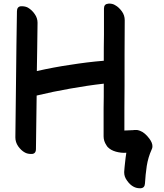

<svg xmlns="http://www.w3.org/2000/svg" viewBox="-20 -840 901 1056"><path d="M80.1 -35.2C90.8 -20.5 102.5 -8.8 117.2 -1C126 3.9 137.7 6.8 150.4 6.8H155.3C169.9 5.9 177.7 -2.9 177.7 -20.5C178.7 -71.3 178.7 -122.1 179.7 -171.9C180.7 -222.7 180.7 -270.5 181.6 -314.5C242.2 -329.1 303.7 -341.8 365.2 -352.5C426.8 -363.3 488.3 -373 550.8 -379.9C550.8 -328.1 550.8 -282.2 549.8 -244.1V-89.8C549.8 -73.2 554.7 -56.6 565.4 -41C567.4 -38.1 569.3 -34.2 572.3 -31.2C585 -18.6 597.7 -11.7 617.2 -5.9C634.8 -1 657.2 2 674.8 0C671.9 17.6 669.9 35.2 668 52.7C666 70.3 664.1 87.9 663.1 104.5V109.4C663.1 124 668 138.7 678.7 153.3C689.5 168.9 702.1 180.7 715.8 187.5C725.6 192.4 736.3 195.3 748 195.3H753.9C768.6 194.3 776.4 185.5 777.3 168.9C779.3 136.7 782.2 105.5 787.1 73.2C792 42 800.8 11.7 814.5 -18.6C817.4 -23.4 818.4 -29.3 818.4 -36.1C818.4 -48.8 812.5 -62.5 801.8 -77.1C785.2 -99.6 767.6 -114.3 749 -121.1C746.1 -122.1 742.2 -123 739.3 -124C736.3 -125 732.4 -125 728.5 -125H717.8C713.9 -124 710 -124 706.1 -124L664.1 -122.1C664.1 -207 664.1 -289.1 665 -367.2C665 -487.3 665 -608.4 666 -728.5C666 -746.1 661.1 -762.7 650.4 -777.3C639.6 -792 627.9 -803.7 613.3 -811.5C604.5 -817.4 592.8 -820.3 580.1 -820.3C578.1 -820.3 576.2 -820.3 574.2 -819.3C559.6 -818.4 551.8 -809.6 551.8 -793V-649.4C550.8 -601.6 550.8 -553.7 550.8 -505.9C489.3 -501 427.7 -493.2 366.2 -483.4C304.7 -474.6 244.1 -462.9 182.6 -449.2L184.6 -572.3C185.5 -613.3 185.5 -661.1 186.5 -714.8C186.5 -731.4 181.6 -748 170.9 -762.7C161.1 -777.3 148.4 -789.1 133.8 -797.9C125 -802.7 113.3 -805.7 100.6 -805.7H95.7C81.1 -804.7 73.2 -794.9 73.2 -778.3C71.3 -651.4 69.3 -531.2 68.4 -417C67.4 -302.7 65.4 -192.4 64.5 -84C64.5 -67.4 69.3 -50.8 80.1 -35.2Z"/></svg>

Font: ChillSide Comic
Style: Regular
Weight: 400
Designer: Koroletov, Abay Emes
Version: Version 1.000